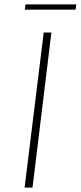

<svg xmlns="http://www.w3.org/2000/svg" viewBox="-20 -854 367 874"><path d="M179 -706H214L128 0H92ZM96 -834H327L324 -810H93Z"/></svg>

Font: Josefin Sans Thin ExtraLight
Style: Italic
Weight: 250
Italic angle: -7°
Version: Version 2.000